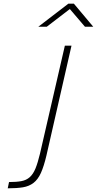

<svg xmlns="http://www.w3.org/2000/svg" viewBox="-20 -949 526 1042"><path d="M232 -105Q218 -46 202 -10.5Q186 25 162 43.5Q138 62 104.5 67.5Q71 73 22 73L29 39Q69 39 96 34Q123 29 141.5 12.5Q160 -4 172.5 -34.5Q185 -65 197 -115L332 -701H368ZM351 -929H381L486 -804H441L359 -900L234 -804H188Z"/></svg>

Font: Panefresco 1wt
Style: Italic
Weight: 250
Version: Version 1.000